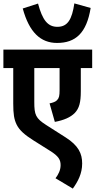

<svg xmlns="http://www.w3.org/2000/svg" viewBox="-20 -914 563 1131"><path d="M514 -867 418 -894C404 -800 379 -756 318 -756C261 -756 230 -796 204 -893L114 -864C152 -724 219 -661 316 -661C425 -661 490 -719 514 -867ZM523 -513V-622H0V-513H58V-304C58 -242 63 -211 78 -180C95 -146 125 -120 177 -87L274 -26C326 6 337 28 337 59C337 89 323 115 307 136L409 197C439 155 464 109 464 49C464 -9 443 -56 366 -105L253 -177C190 -217 182 -238 182 -313V-513H331V-383C331 -350 328 -336 316 -324C308 -315 292 -309 272 -305L303 -196C357 -206 395 -223 420 -248C447 -276 456 -311 456 -377V-513Z"/></svg>

Font: Noto Sans Devanagari UI Condensed
Style: Bold
Weight: 700
Width: 3
Designer: Jelle Bosma - Monotype Design Team
Foundry: Monotype Imaging Inc.
Version: Version 2.004